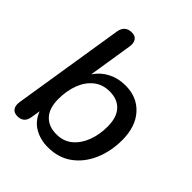

<svg xmlns="http://www.w3.org/2000/svg" viewBox="-197 -844 984 984"><g transform="rotate(45 295.5 -351.5)"><path d="M306 9Q251 9 208 -16Q165 -41 146 -92L138 -43Q131 7 83 7Q59 7 47.5 -8.5Q36 -24 40 -52L137 -662Q146 -712 195 -712Q219 -712 230 -696.5Q241 -681 237 -653L199 -413Q226 -453 268.5 -475Q311 -497 364 -497Q448 -497 499 -440.5Q550 -384 550 -287Q550 -206 521 -138.5Q492 -71 437.5 -31Q383 9 306 9ZM290 -69Q341 -69 376 -98Q411 -127 429.5 -175.5Q448 -224 448 -283Q448 -349 416.5 -383.5Q385 -418 328 -418Q277 -418 241.5 -389.5Q206 -361 187.5 -312.5Q169 -264 169 -204Q169 -138 201 -103.5Q233 -69 290 -69Z"/></g></svg>

Font: Nunito SemiBold
Style: Italic
Weight: 600
Italic angle: -9°
Designer: Vernon Adams
Foundry: Vernon Adams
Version: Version 3.601; ttfautohint (v1.8.2.53-6de2)